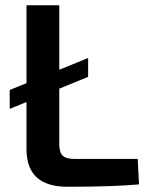

<svg xmlns="http://www.w3.org/2000/svg" viewBox="-20 -710 568 732"><path d="M505 -104 510 -7Q412 2 237 2Q81 2 81 -141V-321L17 -295V-367L81 -393V-690H206V-444L316 -489V-417L206 -372V-161Q206 -129 219 -116.5Q232 -104 265 -104Z"/></svg>

Font: Exo 2.0 Semi Bold
Style: Regular
Weight: 600
Designer: Natanael Gama
Version: Version 1.001;PS 001.001;hotconv 1.0.70;makeotf.lib2.5.58329